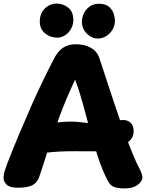

<svg xmlns="http://www.w3.org/2000/svg" viewBox="-23 -1037 836 1076"><path d="M198 -49Q187 -15 160.5 0Q134 15 77 15Q31 15 14 -2.5Q-3 -20 -3 -38Q-3 -60 4.5 -82.5Q12 -105 19 -124Q53 -211 86.5 -290.5Q120 -370 152 -442.5Q184 -515 216 -581Q248 -647 279 -707Q301 -750 330.5 -769.5Q360 -789 400 -789Q450 -789 484.5 -770Q519 -751 531 -719Q534 -712 547 -672Q560 -632 580 -571Q600 -510 623.5 -440Q647 -370 672 -301Q697 -232 720 -176Q743 -120 760 -89Q766 -79 770.5 -65Q775 -51 775 -43Q775 -21 748.5 -1Q722 19 676 19Q644 19 620 12Q596 5 581 -24Q551 -81 526.5 -155.5Q502 -230 481 -309.5Q460 -389 439.5 -462.5Q419 -536 398 -591Q349 -487 312.5 -389.5Q276 -292 249 -206Q222 -120 198 -49ZM171 -262Q171 -289 185.5 -305.5Q200 -322 218.5 -330.5Q237 -339 248 -341Q270 -346 298 -350.5Q326 -355 367 -355.5Q408 -356 468 -348Q474 -347 499.5 -349Q525 -351 558 -354Q591 -357 619 -360Q647 -363 658 -364Q688 -367 707 -351Q726 -335 726 -301Q726 -269 703 -247.5Q680 -226 644.5 -213Q609 -200 572.5 -194.5Q536 -189 509 -189Q452 -189 406.5 -189.5Q361 -190 316.5 -188Q272 -186 216 -179Q201 -178 186 -204Q171 -230 171 -262ZM297 -826Q259 -826 229.5 -850Q200 -874 200 -916Q200 -949 214 -971.5Q228 -994 249.5 -1005.5Q271 -1017 293 -1017Q331 -1017 359.5 -994Q388 -971 388 -925Q388 -899 375.5 -876Q363 -853 342 -839.5Q321 -826 297 -826ZM525 -821Q491 -821 463.5 -848.5Q436 -876 436 -916Q436 -939 447 -962Q458 -985 479.5 -1000.5Q501 -1016 531 -1016Q569 -1016 588.5 -998.5Q608 -981 614.5 -959Q621 -937 621 -921Q621 -894 607.5 -871Q594 -848 572 -834.5Q550 -821 525 -821Z"/></svg>

Font: Playpen Sans ExtraBold
Style: Regular
Weight: 800
Designer: Laura Meseguer, Veronika Burian, José Scaglione
Foundry: TypeTogether
Version: Version 1.001